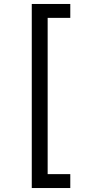

<svg xmlns="http://www.w3.org/2000/svg" viewBox="-20 -812 455 967"><path d="M140 -792H334V-722H220V65H334V135H140Z"/></svg>

Font: hexltelugu05
Style: Book
Weight: 400
Designer: Jelle Bosma - Monotype Design Team
Foundry: Monotype Imaging Inc.
Version: Version 2.003